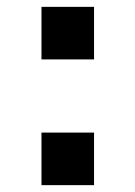

<svg xmlns="http://www.w3.org/2000/svg" viewBox="-20 -540 395 560"><path d="M101 -366.7V-520H254.3V-366.7ZM101 0V-153.3H254.3V0Z"/></svg>

Font: M PLUS 1 Thin
Style: Regular
Weight: 100
Designer: Coji Morishita
Foundry: UNDERFOREST DESIGN
Version: Version 1.001